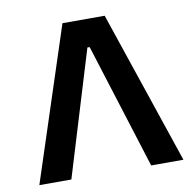

<svg xmlns="http://www.w3.org/2000/svg" viewBox="-75 -737 832 815"><g transform="rotate(-10 340.5 -330.0)"><path d="M246 -660H428L651 0H512L321 -607L388 -540H246L353 -608L168 0H30Z"/></g></svg>

Font: Titillium Web
Style: Bold
Weight: 700
Designer: Mohamed Gaber, Accademia di Belle Arti di Urbino
Foundry: Kief Type Foundry, Accademia di Belle Arti di Urbino
Version: Version 3.000